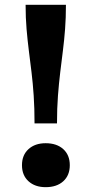

<svg xmlns="http://www.w3.org/2000/svg" viewBox="-20 -762 379 795"><path d="M253 -742H86Q86 -688 90 -641.5Q94 -595 99.5 -551.5Q105 -508 110.5 -463Q116 -418 119.5 -366Q123 -314 123 -251H216Q216 -314 220 -366Q224 -418 229.5 -463.5Q235 -509 240.5 -552.5Q246 -596 249.5 -642Q253 -688 253 -742ZM169 13Q125 13 98 -11.5Q71 -36 71 -78Q71 -120 98 -144.5Q125 -169 169 -169Q215 -169 242 -144.5Q269 -120 269 -78Q269 -36 242 -11.5Q215 13 169 13Z"/></svg>

Font: Roboto Serif 20pt SemiBold
Style: Regular
Weight: 600
Version: Version 1.008